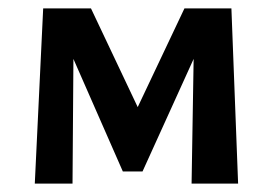

<svg xmlns="http://www.w3.org/2000/svg" viewBox="-20 -438 651 458"><path d="M63 0 83 -418H156L153 0ZM437 0 443 -364 483 -388 320 -29H273L129 -357L136 -418H197L322 -154H295L420 -418H532L548 0Z"/></svg>

Font: Ysabeau
Style: Bold
Weight: 700
Designer: Christian Thalmann (Catharsis Fonts)
Version: Version 2.000;gftools[0.9.27.dev2+g8671c4b]